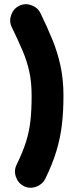

<svg xmlns="http://www.w3.org/2000/svg" viewBox="-20 -784 341 901"><path d="M92.3 89.8Q65.4 76.2 54.9 46.6Q44.4 17.1 57.6 -10.3Q86.9 -70.3 102.1 -118.4Q117.2 -166.5 122.8 -217Q128.4 -267.6 128.4 -334Q128.4 -396 118.2 -444.8Q107.9 -493.7 87.2 -543.2Q66.4 -592.8 35.2 -656.7Q22 -684.1 32.5 -713.6Q43 -743.2 69.8 -756.8Q97.2 -770 126.7 -759.8Q156.2 -749.5 169.9 -722.2Q201.2 -658.2 225.6 -598.6Q250 -539.1 263.9 -475.1Q277.8 -411.1 277.8 -334Q277.8 -261.7 270.5 -199Q263.2 -136.2 244.6 -75Q226.1 -13.7 192.4 55.2Q178.7 82 149.2 92.5Q119.6 103 92.3 89.8Z"/></svg>

Font: Mikhak-DS1-FD ExtraBold
Style: Regular
Weight: 800
Designer: Amin Abedi
Version: Version 3.2